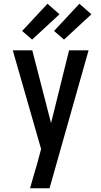

<svg xmlns="http://www.w3.org/2000/svg" viewBox="-20 -788 540 1023"><path d="M140 215Q150 180 160 145.5Q170 111 180 77L199 6L48 -520H152L252 -132L348 -520H452L244 215ZM321 -577 268 -623 403 -768 467 -712ZM151 -577 98 -623 233 -768 297 -712Z"/></svg>

Font: Iosevka Term Semibold
Style: Regular
Weight: 600
Monospace: yes
Designer: Belleve Invis
Foundry: Belleve Invis
Version: Version 31.4.0